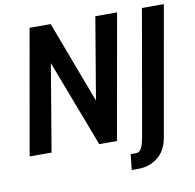

<svg xmlns="http://www.w3.org/2000/svg" viewBox="-92 -794 1080 1061"><g transform="rotate(-10 448.0 -264.0)"><path d="M19.5 0 142.5 -700H261L434 -240.5L511.5 -700H633.5L509.5 0H410L224.5 -487.5L142.5 0ZM562 172 571.5 84.5H602.5Q610 84.5 618.5 79.5Q627 74.5 635.5 56.2Q644 38 651 -2.5L773 -700H896L768 25.5Q755 99 708 135.5Q661 172 599.5 172Z"/></g></svg>

Font: Cabin Condensed
Style: Bold Italic
Weight: 700
Width: 3
Italic angle: -10°
Designer: Pablo Impallari
Foundry: Pablo Impallari. http://www.impallari.com Igino Marini. http://www.ikern.com
Version: Version 3.001; ttfautohint (v1.8.3)